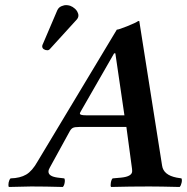

<svg xmlns="http://www.w3.org/2000/svg" viewBox="-20 -742 744 764"><path d="M321.8 -283.2H475.1L439 -529.8H434.1L299.8 -295.9Q297.9 -292 297.9 -290Q297.9 -283.2 321.8 -283.2ZM15.1 2Q12.2 -4.9 14.4 -15.9Q16.6 -26.9 22 -32.2Q60.1 -33.2 84.2 -47.4Q108.4 -61.5 129.9 -100.1L444.8 -624Q452.1 -624 486.3 -637.7Q520.5 -651.4 529.8 -658.2H534.2L625 -83Q630.4 -45.4 683.1 -35.2L702.1 -32.2Q705.1 -26.4 702.6 -14.9Q700.2 -3.4 694.8 2Q614.7 0 574.2 0Q498 0 421.9 2Q418.9 -2.4 421.1 -15.1Q423.3 -27.8 428.2 -32.2L461.9 -35.2Q505.9 -39.6 505.9 -61Q505.9 -68.8 503.9 -81.1L482.9 -236.8H294.9Q277.8 -236.8 270.5 -233.4Q263.2 -230 257.8 -220.2L178.2 -75.2Q172.9 -66.4 172.9 -59.1Q172.9 -40 210 -35.2L235.8 -32.2Q239.3 -26.9 237.3 -15.1Q235.4 -3.4 230 2Q159.7 0 104 0Q87.4 0 15.1 2ZM230 -719.2Q241.7 -724.1 258.8 -719.2Q269.5 -715.3 278.3 -707.3Q287.1 -699.2 290 -689.9Q292 -687 292 -680.2Q292 -672.4 286.1 -665L181.2 -549.8Q175.3 -542 168.9 -542Q160.6 -542 154.3 -546.1Q147.9 -550.3 147.9 -558.1Q147.9 -559.1 148.4 -560.8Q148.9 -562.5 148.9 -563Q149.9 -565.9 151.9 -569.8L208 -701.2Q214.4 -715.3 230 -719.2Z"/></svg>

Font: Common Serif SemiBold
Style: Italic
Weight: 600
Italic angle: -12°
Designer: Philipp H. Poll, Khaled Hosny
Foundry: Stefan Peev, Context Ltd.
Version: Version 1.026